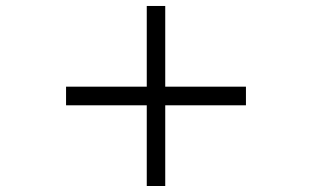

<svg xmlns="http://www.w3.org/2000/svg" viewBox="-20 -620 1040 640"><path d="M799.8 -269H530.8V0H469.2V-269H200.2V-331.1H469.2V-600.1H530.8V-331.1H799.8Z"/></svg>

Font: Veleka
Style: Bold
Weight: 700
Designer: Stefan Peev, Context Ltd, 2016; SIL International, 1997-2014.
Foundry: Stefan Peev, Context Ltd, 2016
Version: Version 1.000